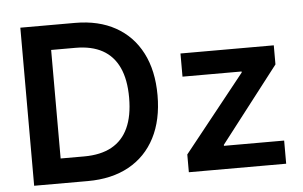

<svg xmlns="http://www.w3.org/2000/svg" viewBox="-51 -803 1388 880"><g transform="rotate(-5 643.0 -363.5)"><path d="M318.2 0H71.7V-727.3H323.2Q431.5 -727.3 509.4 -683.8Q587.4 -640.3 629.3 -558.9Q671.2 -477.6 671.2 -364.3Q671.2 -250.7 629.1 -169Q587 -87.4 508 -43.7Q429 0 318.2 0ZM203.5 -114H311.8Q387.8 -114 438.6 -141.9Q489.3 -169.7 514.9 -225.3Q540.5 -280.9 540.5 -364.3Q540.5 -447.8 514.9 -503Q489.3 -558.2 439.5 -585.8Q389.6 -613.3 315.7 -613.3H203.5ZM783.4 0V-81.7L1064.6 -434.3V-438.9H792.6V-545.5H1221.9V-457.7L954.2 -111.2V-106.5H1231.2V0Z"/></g></svg>

Font: InterMG SemiBold
Style: Regular
Weight: 600
Designer: Rasmus Andersson
Foundry: rsms
Version: Version 3.019;December 26, 2023;FontCreator 15.0.0.2955 64-b